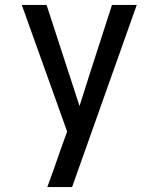

<svg xmlns="http://www.w3.org/2000/svg" viewBox="-20 -755 640 775"><path d="M171 0Q185 -38 198.5 -76Q212 -114 225 -152L251 -224L68 -735H168L301 -327L342 -456L432 -735H532L271 0Z"/></svg>

Font: Iosevka Medium Extended
Style: Regular
Weight: 500
Width: 7
Monospace: yes
Designer: Belleve Invis
Foundry: Belleve Invis
Version: Version 32.5.0; ttfautohint (v1.8.4)